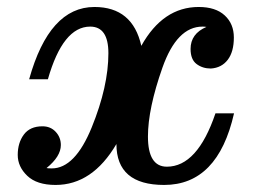

<svg xmlns="http://www.w3.org/2000/svg" viewBox="-20 -520 731 550"><path d="M450.2 9.8Q313.5 9.8 313.5 -107.4Q244.6 9.8 139.2 9.8Q85.4 9.8 58.1 -16.4Q30.8 -42.5 30.8 -76.2Q30.8 -110.8 48.3 -134.5Q65.9 -158.2 101.6 -158.2Q125 -158.2 139.6 -142.3Q154.3 -126.5 154.3 -104.5Q154.3 -71.8 113.3 -38.6Q117.2 -37.6 128.4 -37.6Q194.8 -37.6 242.7 -155Q290.5 -272.5 290.5 -367.7Q290.5 -443.8 238.3 -443.8Q160.2 -443.8 117.2 -293H63.5Q121.1 -500 250.5 -500Q359.9 -500 384.8 -388.7Q446.8 -500 549.3 -500Q597.7 -500 623.8 -475.8Q649.9 -451.7 649.9 -412.6Q649.9 -371.6 632.3 -348.6Q614.7 -325.7 584 -323.7Q560.1 -323.7 543 -336.7Q525.9 -349.6 525.9 -379.9Q525.9 -423.3 571.3 -442.9Q565.9 -443.8 560.1 -443.8Q486.8 -443.8 445.3 -326.2Q403.8 -208.5 403.8 -128.9Q403.8 -42.5 458 -42.5Q545.4 -42.5 597.2 -195.3H650.4Q604 9.8 450.2 9.8Z"/></svg>

Font: Munson
Style: Bold Italic
Weight: 700
Italic angle: -12°
Designer: Paul James MIller
Foundry: High-Logic / Made with FontCreator
Version: Version 2.10;May 5, 2019;FontCreator 11.5.0.2430 64-bit